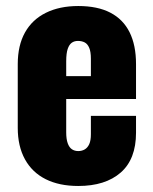

<svg xmlns="http://www.w3.org/2000/svg" viewBox="-20 -608 510 638"><path d="M240 10Q177 10 132 -12.5Q87 -35 63 -78.5Q39 -122 39 -183V-395Q39 -457 63 -500Q87 -543 132.5 -565.5Q178 -588 240 -588Q304 -588 346.5 -566Q389 -544 410.5 -501Q432 -458 432 -395V-279H200V-168Q200 -146 205 -132Q210 -118 219 -112Q228 -106 240 -106Q252 -106 261.5 -111.5Q271 -117 276.5 -129Q282 -141 282 -162V-223H432V-167Q432 -79 381 -34.5Q330 10 240 10ZM200 -355H282V-413Q282 -436 276.5 -449Q271 -462 261.5 -467Q252 -472 239 -472Q227 -472 218.5 -466Q210 -460 205 -445.5Q200 -431 200 -404Z"/></svg>

Font: Oswald
Style: Bold
Weight: 700
Designer: Vernon Adams
Foundry: Vernon Adams
Version: Version 4.103;gftools[0.9.33.dev8+g029e19f]